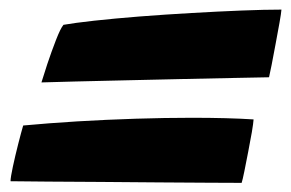

<svg xmlns="http://www.w3.org/2000/svg" viewBox="-20 -592 621 410"><path d="M115.5 -539Q138 -543 181 -547.8Q224 -552.5 278 -556.8Q332 -561 388.5 -564.2Q445 -567.5 495.5 -569.5Q546 -571.5 581 -571.5Q580.5 -564 576.8 -543.2Q573 -522.5 568.5 -498Q564 -473.5 560 -453.2Q556 -433 554.5 -427Q527 -426.5 477.5 -425.5Q428 -424.5 368 -423.2Q308 -422 248.8 -420.5Q189.5 -419 141.5 -418Q93.5 -417 68.5 -416Q72.5 -429.5 81.2 -455.8Q90 -482 99.5 -506.5Q109 -531 115.5 -539ZM29.5 -324Q83 -329 144.8 -332.8Q206.5 -336.5 269.8 -338.5Q333 -340.5 389.5 -340.5Q467 -340.5 521.5 -337Q521 -329 517.8 -309.8Q514.5 -290.5 510 -267.8Q505.5 -245 501.8 -226.2Q498 -207.5 496 -201.5Q473.5 -201.5 426 -201.8Q378.5 -202 318.2 -202.5Q258 -203 196.2 -203.5Q134.5 -204 83 -204.2Q31.5 -204.5 2.5 -205Q2.5 -213 7.5 -236.2Q12.5 -259.5 19 -285Q25.5 -310.5 29.5 -324Z"/></svg>

Font: Grandstander
Style: Bold Italic
Weight: 700
Italic angle: -15°
Designer: Tyler Finck
Foundry: Etcetera Type Co
Version: Version 1.200; ttfautohint (v1.8.3)